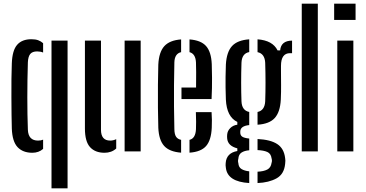

<svg xmlns="http://www.w3.org/2000/svg" viewBox="-20 -820 1982 1040"><path d="M44 -124Q43 -155 42.5 -199.5Q42 -244 41.8 -294Q41.5 -344 42 -391.8Q42.5 -439.5 44 -476.5Q46.5 -547 72.8 -577.2Q99 -607.5 150 -607.5Q172 -607.5 187 -602Q202 -596.5 213.5 -586V-535.5Q199 -541.5 181 -541.5Q155.5 -541.5 144 -527.8Q132.5 -514 131 -483Q128 -385.5 128 -292.2Q128 -199 131 -117Q133.5 -58.5 186 -58.5Q202.5 -58.5 213.5 -63.5V-13.5Q190 7.5 155 7.5Q104 7.5 75.2 -23Q46.5 -53.5 44 -124ZM259 200V-600H346V200Z M440 -124V-600H527V-117Q527 -58.5 577 -58.5Q593 -58.5 609.5 -66V-15.5Q584 7.5 546 7.5Q495.5 7.5 467.8 -23Q440 -53.5 440 -124ZM655 0V-600H742V0Z M963 -283.5V-346H1042Q1042.5 -392.5 1042.5 -429.5Q1042.5 -466.5 1041.5 -482.5Q1039 -529 1006.5 -537.5V-606.5Q1068 -602 1096 -570.8Q1124 -539.5 1127 -473.5Q1128 -452 1128.5 -398.5Q1129 -345 1126 -283.5ZM837.5 -128Q836 -174.5 835.5 -236.5Q835 -298.5 835.5 -360.8Q836 -423 837.5 -470.5Q841 -538 870 -570Q899 -602 961 -606.5V-537.5Q926 -529.5 924.5 -482.5Q923 -417 922.5 -359Q922 -301 922.5 -243Q923 -185 924.5 -120Q925 -93 933.5 -79.8Q942 -66.5 961 -62.5V7Q897.5 2 869 -29.8Q840.5 -61.5 837.5 -128ZM1006.5 7V-62.5Q1039 -70 1041.5 -120Q1042.5 -137 1042.2 -160.2Q1042 -183.5 1041 -212.5H1126Q1127.5 -194.5 1127.8 -170.8Q1128 -147 1127 -128Q1124 -61 1096.5 -29.2Q1069 2.5 1006.5 7Z M1330 171.5Q1212.5 164.5 1203.5 89.5Q1201 75 1202.5 63Q1206.5 8.5 1265.5 -2V-16.5Q1214 -29.5 1210.5 -70Q1209.5 -81 1210.5 -91Q1212 -111 1227.2 -126.2Q1242.5 -141.5 1265.5 -144.5V-159.5Q1208 -187 1203.5 -280.5Q1202 -317.5 1201.8 -345.8Q1201.5 -374 1201.8 -402.8Q1202 -431.5 1203.5 -470.5Q1207.5 -538.5 1236.8 -570.5Q1266 -602.5 1330 -607V-538Q1290 -530.5 1288 -480Q1284.5 -369 1288 -271.5Q1290 -221.5 1330 -213.5V-142.5Q1281.5 -137.5 1281.5 -107.5V-102Q1281.5 -87 1292 -79.8Q1302.5 -72.5 1330 -69.5V-6Q1304.5 -4 1288.5 6.2Q1272.5 16.5 1271 40Q1267.5 52 1271 63.5Q1272.5 86.5 1288.8 96Q1305 105.5 1330 108ZM1375 -144.5V-213.5Q1414 -221.5 1416.5 -271.5Q1420 -369 1416.5 -480Q1414 -529.5 1375 -537.5V-607Q1457 -601 1483.5 -547H1497.5Q1502 -599.5 1562 -600V-532H1551Q1502 -532 1502 -463V-437Q1502 -391.5 1502.5 -358.8Q1503 -326 1501 -280.5Q1497.5 -213 1468.2 -180.8Q1439 -148.5 1375 -144.5ZM1375 171.5V110Q1408.5 108.5 1428 98.2Q1447.5 88 1451 62Q1455 51 1451 37.5Q1447.5 12 1428 3.2Q1408.5 -5.5 1375 -7V-67Q1445.5 -63.5 1482 -39.5Q1518.5 -15.5 1524.5 36.5Q1525.5 42.5 1525.8 50.5Q1526 58.5 1524.5 68Q1519 123.5 1477.8 146.2Q1436.5 169 1375 171.5Z M1614.5 0V-800H1701.5V0Z M1790 -712V-800H1906V-712ZM1807 0V-600H1894V0Z"/></svg>

Font: Big Shoulders Stencil Display SemiBold
Style: Regular
Weight: 600
Designer: Patric King
Foundry: XO Type Co
Version: Version 1.000